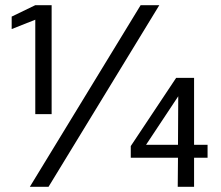

<svg xmlns="http://www.w3.org/2000/svg" viewBox="-20 -720 850 740"><path d="M116 -280H179V-700H116L25 -656V-608L116 -644ZM522 -700 95 0H167L594 -700ZM780 -162H728V-420H659L484 -157V-112H666L665 0H728V-112H780ZM543 -162 667 -349 666 -162Z"/></svg>

Font: Arthouse Owned Medium
Style: Regular
Weight: 500
Designer: Jeremy Tribby
Foundry: Tribby Type
Version: Version 1.000;PS 001.000;hotconv 1.0.88;makeotf.lib2.5.64775